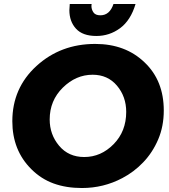

<svg xmlns="http://www.w3.org/2000/svg" viewBox="-20 -933 851 966"><path d="M392 13Q313 13 250 -9.8Q187 -32.5 137.5 -82Q42 -177 42 -323Q42 -490 163.5 -601Q285 -712 459 -712Q611 -712 707.5 -619Q804 -527.5 804 -377Q804 -297.5 776 -231.8Q748 -166 701 -116.8Q654 -67.5 595.5 -37Q501 13 392 13ZM404 -143Q488 -143 551.5 -207.5Q615 -272 615 -370Q615 -447 568.5 -502Q522 -557 446 -557Q362 -557 296 -492Q230 -427 230 -332Q230 -256 277.5 -199.5Q325 -143 404 -143ZM465 -752Q396 -752 362.5 -788.5Q329 -825 329 -882L331 -913H441L440 -903Q440 -885.5 450 -870.8Q460 -856 485 -856Q532 -856 551 -913H662Q637.5 -830.5 584.2 -791.2Q531 -752 465 -752Z"/></svg>

Font: Argentum Novus
Style: Bold Italic
Weight: 700
Designer: Julieta Ulanovsky (font) & Cristiano Sobral (main changes)
Foundry: Julieta Ulanovsky (font) & Cristiano Sobral (main changes)
Version: Version 3.00;November 27, 2020;FontCreator 13.0.0.2655 64-bi